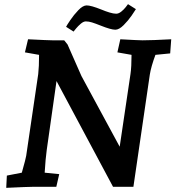

<svg xmlns="http://www.w3.org/2000/svg" viewBox="-20 -899 844 924"><path d="M13 -54 85 -68Q105 -139 106 -149L164 -543Q168 -578 168 -635L100 -647L115 -710Q213 -705 233 -705H289L305 -685L372 -533L556 -193L608 -543Q613 -577 613 -635L545 -647L559 -710Q647 -705 666 -705Q712 -705 804 -710L799 -642L728 -635Q707 -578 701 -540L622 0H524L252 -509L205 -178Q199 -135 195 -68L265 -61L251 0H139Q115 0 10 5ZM397 -873Q418 -873 468 -853Q487 -845 506.5 -839Q526 -833 539 -833Q551 -833 563.5 -843Q576 -853 585 -864.5Q594 -876 596 -879L634 -855Q630 -848 613.5 -824Q597 -800 575 -778Q553 -756 535 -756Q514 -756 464 -776Q439 -786 423 -791Q407 -796 393 -796Q382 -796 369 -785Q356 -774 346.5 -762.5Q337 -751 334 -747L298 -770Q302 -778 318.5 -802.5Q335 -827 357 -850Q379 -873 397 -873Z"/></svg>

Font: Andada Pro
Style: Bold Italic
Weight: 700
Italic angle: -7°
Designer: Carolina Giovagnoli
Foundry: Huerta Tipografica
Version: Version 3.005; ttfautohint (v1.8.4)